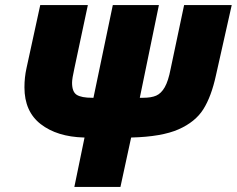

<svg xmlns="http://www.w3.org/2000/svg" viewBox="-20 -734 930 754"><path d="M312 -194H309Q204 -197 140 -246.5Q76 -296 76 -391Q76 -430 84 -466L138 -714H325L272 -465Q263 -425 263 -409Q263 -373 281.5 -361.5Q300 -350 342 -350H347L423 -714H604L529 -350H542Q574 -350 593.5 -358.5Q613 -367 627 -391.5Q641 -416 650 -463L703 -714H890L828 -438Q810 -355 778.5 -305Q747 -255 681 -226Q615 -197 497 -194H495L453 0H272Z"/></svg>

Font: Noto Sans Display Black
Style: Italic
Weight: 900
Italic angle: -12°
Designer: Monotype Design team
Foundry: Monotype Imaging Inc.
Version: Version 1.000